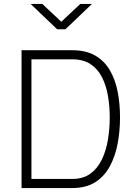

<svg xmlns="http://www.w3.org/2000/svg" viewBox="-20 -951 687 971"><path d="M89 0V-697H345Q415 -697 461.5 -670Q508 -643 535.5 -596Q563 -549 575 -487.5Q587 -426 587 -357Q587 -289 575 -225Q563 -161 535.5 -110Q508 -59 461.5 -29.5Q415 0 345 0ZM139 -46H345Q401 -46 437.5 -73Q474 -100 495.5 -145Q517 -190 526 -245.5Q535 -301 535 -357Q535 -413 526 -466Q517 -519 495.5 -561Q474 -603 437.5 -627Q401 -651 345 -651H139ZM269 -803 135 -931H194L290 -841L386 -931H445L311 -803Z"/></svg>

Font: Cairo Play Light
Style: Regular
Weight: 300
Version: Version 3.119